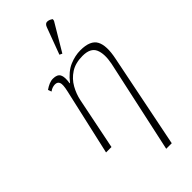

<svg xmlns="http://www.w3.org/2000/svg" viewBox="-324 -859 1153 1153"><g transform="rotate(-45 252.0 -283.0)"><path d="M326 240 455 -354Q469 -426 450.5 -468Q432 -510 365 -510Q304 -510 263.5 -483.5Q223 -457 200 -416Q177 -375 168 -331L101 0H55L151 -424Q162 -472 155 -489Q148 -506 127 -506Q118 -506 107 -503Q96 -500 82 -490L74 -512Q91 -524 108.5 -531.5Q126 -539 143 -539Q179 -539 190.5 -517.5Q202 -496 194 -448H197Q240 -503 287 -523Q334 -543 380 -543Q464 -543 488.5 -497Q513 -451 493 -356L373 240ZM289 -605 272 -613 336 -785Q345 -807 362.5 -805.5Q380 -804 395 -792L393 -780Z"/></g></svg>

Font: Noto Serif ExtraLight
Style: Italic
Weight: 200
Italic angle: -12°
Designer: Monotype Design Team
Foundry: Monotype Imaging Inc.
Version: Version 2.014; ttfautohint (v1.8.4.7-5d5b)